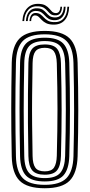

<svg xmlns="http://www.w3.org/2000/svg" viewBox="-20 -969 465 997"><path d="M212.5 8.5Q121.2 8.5 82.1 -30.4Q43 -69.2 41 -156.8Q39.5 -228.2 38.9 -288.6Q38.2 -349 38.4 -405.1Q38.5 -461.2 39.1 -519.1Q39.8 -577 41 -643.5Q43 -731.2 82.2 -769.9Q121.5 -808.5 212.5 -808.5Q302.2 -808.5 341.4 -769.8Q380.5 -731 383 -643.5Q384.8 -575.5 385.6 -514.8Q386.5 -454 386.5 -396.4Q386.5 -338.8 385.6 -280Q384.8 -221.2 383 -156.8Q380.2 -69.8 341.5 -30.6Q302.8 8.5 212.5 8.5ZM212.5 -9.2Q291.5 -9.2 325.4 -44.2Q359.2 -79.2 361.5 -157.5Q363 -221.8 363.9 -280.1Q364.8 -338.5 364.8 -395.8Q364.8 -453 364 -513.6Q363.2 -574.2 361.5 -642.8Q359.2 -721.5 325.2 -756.1Q291.2 -790.8 212.5 -790.8Q131.5 -790.8 98 -755.8Q64.5 -720.8 62.8 -643Q61.2 -571.8 60.5 -511.2Q59.8 -450.8 59.9 -394.6Q60 -338.5 60.6 -280.8Q61.2 -223 62.8 -157.2Q64.5 -79.5 98 -44.4Q131.5 -9.2 212.5 -9.2ZM212.5 -26.8Q143.8 -26.8 114.9 -57.4Q86 -88 84.2 -157.8Q82.8 -229 82.1 -289.5Q81.5 -350 81.5 -406Q81.5 -462 82.2 -519.5Q83 -577 84.2 -642.5Q85.8 -712.5 114.9 -742.9Q144 -773.2 212.5 -773.2Q280.8 -773.2 309.2 -742.1Q337.8 -711 339.8 -642.2Q341.8 -570.2 342.5 -509.8Q343.2 -449.2 343.2 -393.5Q343.2 -337.8 342.4 -280.6Q341.5 -223.5 339.8 -158.2Q337.8 -90 309.6 -58.4Q281.5 -26.8 212.5 -26.8ZM212.5 -44.2Q269.5 -44.2 293 -71.5Q316.5 -98.8 318.2 -158.8Q320 -228.8 320.9 -287.5Q321.8 -346.2 321.8 -401.5Q321.8 -456.8 320.9 -514.8Q320 -572.8 318.2 -641.2Q316.5 -700 293.9 -727.9Q271.2 -755.8 212.5 -755.8Q154.5 -755.8 130.9 -728.9Q107.2 -702 106 -642.2Q104.5 -573.2 103.8 -513.8Q103 -454.2 103.1 -398Q103.2 -341.8 103.9 -283.4Q104.5 -225 106 -158.2Q107.2 -96.8 131.6 -70.5Q156 -44.2 212.5 -44.2ZM212.5 -61.8Q166 -61.8 147.2 -84.6Q128.5 -107.5 127.5 -158.5Q125.8 -253.8 125.1 -330.5Q124.5 -407.2 125.2 -481.1Q126 -555 127.5 -641.8Q128.5 -693 147.2 -715.6Q166 -738.2 212.5 -738.2Q259.5 -738.2 277.5 -714.4Q295.5 -690.5 296.5 -640.8Q298.2 -569.2 299.1 -510.4Q300 -451.5 300 -397Q300 -342.5 299.1 -285.1Q298.2 -227.8 296.5 -159.5Q295.2 -109 277 -85.4Q258.8 -61.8 212.5 -61.8ZM212.5 -79.2Q247.5 -79.2 260.6 -99Q273.8 -118.8 275 -160Q276.8 -230.2 277.6 -288.4Q278.5 -346.5 278.5 -400.9Q278.5 -455.2 277.6 -512.9Q276.8 -570.5 275 -640Q273.8 -683.5 260.1 -702.1Q246.5 -720.8 212.5 -720.8Q178.5 -720.8 164.2 -702.8Q150 -684.8 149.2 -641.2Q147.5 -549.2 146.8 -473.2Q146 -397.2 146.8 -322.5Q147.5 -247.8 149.2 -159Q150 -117.2 163.6 -98.2Q177.2 -79.2 212.5 -79.2ZM96.2 -859.5Q99.2 -904.5 122.8 -927.9Q146.2 -951.2 184 -948.8Q204.2 -947.8 216.1 -940.6Q228 -933.5 235.5 -924.6Q243 -915.8 250.1 -908.9Q257.2 -902 268.2 -901.2Q280 -900.2 286.4 -908.4Q292.8 -916.5 293.8 -934H302Q301.5 -912 292.5 -900Q283.5 -888 265 -889.2Q250.5 -889.8 242.1 -896.6Q233.8 -903.5 226.5 -912.1Q219.2 -920.8 208.8 -927.9Q198.2 -935 179.2 -936.2Q146.5 -938.8 127 -918.1Q107.5 -897.5 105.5 -859.5ZM114.5 -859.5Q116.8 -893.8 132.9 -910.8Q149 -927.8 175.8 -925.8Q193.2 -924.8 203.2 -917.6Q213.2 -910.5 220.6 -901.8Q228 -893 237.4 -886.2Q246.8 -879.5 262.8 -878.5Q285.5 -877.2 297.8 -891.9Q310 -906.5 311.2 -934H320.5Q319.8 -899.5 304 -881.1Q288.2 -862.8 260.2 -864.2Q242.5 -865 231.9 -871.9Q221.2 -878.8 213.4 -887.8Q205.5 -896.8 196.1 -903.8Q186.8 -910.8 171.5 -912Q149.8 -914.2 137.5 -900.1Q125.2 -886 124 -859.5ZM133 -859.5Q134.8 -881.2 143.6 -892.1Q152.5 -903 168.8 -901.5Q182.2 -900.5 191 -893.6Q199.8 -886.8 208 -877.9Q216.2 -869 228 -862Q239.8 -855 259 -854.2Q291.8 -852.2 310.4 -873.4Q329 -894.5 329.8 -934H339Q337.5 -888 315.6 -863.8Q293.8 -839.5 254.2 -841.2Q232.8 -842 219.4 -848.9Q206 -855.8 197.5 -864.6Q189 -873.5 181.8 -880.6Q174.5 -887.8 164.8 -888.8Q154.2 -890.2 148.2 -882.6Q142.2 -875 141.8 -859.5Z"/></svg>

Font: Big Shoulders Inline Display Thin
Style: Bold
Weight: 700
Version: Version 2.002